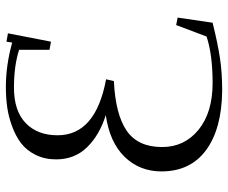

<svg xmlns="http://www.w3.org/2000/svg" viewBox="-80 -668 759 638"><g transform="rotate(-90 299.0 -349.5)"><path d="M47.9 -191.9Q47.9 -264.6 96.4 -314.5Q145 -364.3 234.9 -377Q168.5 -397.9 128.2 -439.2Q87.9 -480.5 87.9 -542Q87.9 -580.1 102.8 -610.1Q117.7 -640.1 141.4 -658.2Q165 -676.3 197.5 -688.2Q230 -700.2 261.7 -704.6Q293.5 -709 328.1 -709Q400.9 -709 476.1 -688L479 -707L506.8 -702.1L479 -559.1L452.1 -564V-665Q398.9 -682.1 326.2 -682.1Q249 -682.1 208.5 -643.1Q168 -604 168 -537.1Q168 -410.6 354 -376L348.1 -350.1Q236.8 -344.7 182.9 -307.4Q128.9 -270 128.9 -189.9Q128.9 -115.7 186.3 -68.8Q243.7 -22 341.8 -22Q435.1 -22 496.1 -42L534.2 -143.1L559.1 -138.2L542 -22Q475.1 -5.4 425.8 2.2Q376.5 9.8 315.9 9.8Q189 8.3 118.4 -43.9Q47.9 -96.2 47.9 -191.9Z"/></g></svg>

Font: Dehuti
Style: Book
Weight: 400
Version: Version 1.2